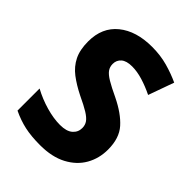

<svg xmlns="http://www.w3.org/2000/svg" viewBox="-211 -830 947 947"><g transform="rotate(45 262.5 -357.0)"><path d="M492 -212Q492 -150 463.5 -100Q435 -50 378.5 -20Q322 10 239 10Q177 10 131.5 0Q86 -10 40 -32V-186Q88 -160 140.5 -145Q193 -130 238 -130Q283 -130 305 -149Q327 -168 327 -197Q327 -218 316 -233.5Q305 -249 279 -265Q253 -281 206 -303Q156 -328 120 -355.5Q84 -383 64.5 -422Q45 -461 45 -520Q45 -617 111 -670.5Q177 -724 287 -724Q346 -724 396 -710Q446 -696 489 -676L441 -542Q400 -562 360.5 -574Q321 -586 286 -586Q247 -586 228 -569.5Q209 -553 209 -527Q209 -506 220 -490.5Q231 -475 258.5 -458.5Q286 -442 335 -419Q411 -382 451.5 -336.5Q492 -291 492 -212Z"/></g></svg>

Font: Noto Sans Lao UI SemCond ExtBd
Style: Regular
Weight: 800
Width: 4
Designer: Monotype Design Team
Foundry: Monotype Imaging Inc.
Version: Version 2.000; ttfautohint (v1.8.4.7-5d5b)